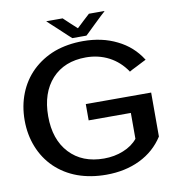

<svg xmlns="http://www.w3.org/2000/svg" viewBox="-92 -929 925 1020"><g transform="rotate(-10 370.5 -419.0)"><path d="M422.9 -735.4Q422.9 -735.4 437.5 -749Q453.1 -763.7 471.7 -782.2Q496.1 -804.7 516.6 -825.2Q538.1 -844.7 538.1 -844.7Q538.1 -844.7 539.1 -846.7Q541 -847.7 541 -847.7Q541 -847.7 498 -847.7Q456.1 -847.7 456.1 -847.7Q456.1 -847.7 420.9 -815.4Q385.7 -782.2 385.7 -782.2Q385.7 -782.2 385.7 -782.2Q384.8 -782.2 384.8 -782.2Q384.8 -782.2 349.6 -814.5Q315.4 -846.7 315.4 -846.7Q315.4 -846.7 314.5 -847.7Q314.5 -847.7 314.5 -847.7Q314.5 -847.7 269.5 -847.7Q225.6 -847.7 225.6 -847.7Q225.6 -847.7 241.2 -833Q256.8 -819.3 277.3 -799.8Q301.8 -777.3 324.2 -755.9Q346.7 -735.4 346.7 -735.4Q346.7 -735.4 384.8 -735.4Q422.9 -735.4 422.9 -735.4ZM356.4 -290Q356.4 -290 398.4 -290Q440.4 -290 487.3 -290Q525.4 -290 554.7 -290Q584 -290 584 -290Q584 -290 584 -271.5Q584 -253.9 584 -230.5Q584 -202.1 584 -175.8Q584 -150.4 584 -150.4Q555.7 -115.2 506.8 -95.7Q459 -76.2 402.3 -76.2Q285.2 -76.2 216.8 -149.4Q148.4 -222.7 148.4 -348.6Q148.4 -474.6 215.8 -548.8Q283.2 -622.1 399.4 -622.1Q466.8 -622.1 523.4 -592.8Q579.1 -563.5 616.2 -508.8Q616.2 -508.8 616.2 -507.8Q617.2 -506.8 617.2 -506.8Q617.2 -506.8 628.9 -513.7Q641.6 -519.5 656.2 -527.3Q675.8 -537.1 692.4 -545.9Q710 -554.7 710 -554.7Q710 -554.7 710 -555.7Q709 -556.6 709 -556.6Q662.1 -630.9 582 -669.9Q502 -710 399.4 -710Q315.4 -710 245.1 -684.6Q175.8 -658.2 124 -608.4Q74.2 -559.6 47.9 -493.2Q21.5 -426.8 21.5 -348.6Q21.5 -271.5 47.9 -205.1Q74.2 -138.7 124 -89.8Q175.8 -40 245.1 -14.6Q315.4 10.7 399.4 10.7Q502 10.7 582 -28.3Q662.1 -67.4 709 -140.6Q709 -140.6 709 -141.6Q709 -141.6 709 -141.6Q709 -141.6 709 -185.5Q709 -229.5 709 -277.3Q709 -317.4 709 -347.7Q709 -377.9 709 -377.9Q709 -377.9 663.1 -377.9Q618.2 -377.9 558.6 -377.9Q533.2 -377.9 507.8 -377.9Q482.4 -377.9 459 -377.9Q415 -377.9 385.7 -377.9Q356.4 -377.9 356.4 -377.9Q356.4 -377.9 356.4 -334Q356.4 -290 356.4 -290Z"/></g></svg>

Font: umazing
Style: Display
Weight: 400
Designer: umazing